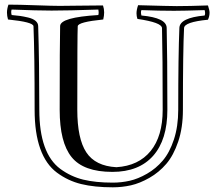

<svg xmlns="http://www.w3.org/2000/svg" viewBox="-20 -760 955 820"><path d="M123 -647.9Q122.1 -666 14.2 -676.8Q9.8 -691.9 9.8 -706.1Q9.8 -722.2 16.1 -740.2Q59.1 -740.2 132.6 -737.5Q206.1 -734.9 234.9 -734.9Q255.9 -734.9 315.9 -735.8Q376 -736.8 419.9 -736.8Q424.8 -722.2 424.8 -707Q424.8 -692.9 420.9 -676.8Q313 -666 312 -647.9Q310.1 -613.8 310.1 -291Q310.1 -168 348.6 -109.4Q387.2 -50.8 477.1 -45.9Q571.8 -51.8 623.3 -115Q674.8 -178.2 674.8 -291Q674.8 -522.9 671.9 -640.1Q670.9 -664.1 566.9 -679.2Q563 -690.9 563 -703.1Q563 -717.8 569.8 -737.8Q708 -733.9 734.9 -733.9Q787.1 -733.9 868.2 -736.8Q875 -715.8 875 -706.1Q875 -690.9 868.2 -675.8Q767.1 -666 766.1 -640.1Q761.2 -545.9 761.2 -291Q761.2 -214.8 741.2 -155.5Q721.2 -96.2 690.2 -60.1Q659.2 -23.9 618.2 -0.5Q577.1 22.9 539.1 31.5Q501 40 461.9 40Q383.8 40 326.9 26.1Q270 12.2 222.9 -22.9Q175.8 -58.1 151.9 -125Q127.9 -191.9 127.9 -291Q127.9 -529.8 123 -647.9ZM236.8 -648.9Q237.8 -686 399.9 -695.8Q402.8 -705.1 399.9 -719.2Q272 -714.8 200.2 -714.8Q140.1 -714.8 29.8 -719.2Q25.9 -710 29.8 -695.8Q51.8 -693.8 65.9 -691.9Q80.1 -689.9 100.6 -685.1Q121.1 -680.2 132.1 -670.7Q143.1 -661.1 143.1 -647.9Q147.9 -493.2 147.9 -291Q147.9 -198.2 170.4 -135Q192.9 -71.8 237.5 -38.8Q282.2 -5.9 335.2 7.1Q388.2 20 461.9 20Q498 20 533.9 12Q569.8 3.9 607.9 -18.1Q646 -40 675 -74Q704.1 -107.9 722.7 -164.1Q741.2 -220.2 741.2 -291Q741.2 -524.9 746.1 -641.1Q748 -684.1 854 -693.8Q857.9 -702.1 854 -716.8Q762.2 -713.9 723.1 -713.9Q662.1 -713.9 584 -716.8Q580.1 -709 584 -693.8Q690.9 -684.1 691.9 -641.1Q694.8 -523.9 694.8 -291Q694.8 -163.1 634 -94.5Q573.2 -25.9 460 -25.9Q336.9 -25.9 285.9 -88.9Q234.9 -151.9 234.9 -291Q234.9 -583 236.8 -648.9Z"/></svg>

Font: Jacques Francois Shadow
Style: Regular
Weight: 400
Designer: Alexei Vanyashin, Nikita Kanarev (i@xarsok.ru)
Foundry: Cyreal (www.cyreal.org)
Version: Version 1.003